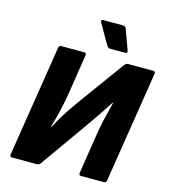

<svg xmlns="http://www.w3.org/2000/svg" viewBox="-123 -948 920 1045"><g transform="rotate(15 337.0 -425.5)"><path d="M43 0Q29 0 31 -14L130 -641Q132 -655 144 -655H273Q287 -655 285 -641L251 -421Q244 -375 232 -323.5Q220 -272 204 -218H208Q233 -267 264.5 -314.5Q296 -362 326 -403L500 -642Q505 -648 509 -651.5Q513 -655 520 -655H661Q676 -655 674 -641L575 -14Q573 0 560 0H432Q418 0 420 -14L453 -226Q460 -275 471.5 -325.5Q483 -376 497 -430H494Q475 -400 456 -371.5Q437 -343 418.5 -316.5Q400 -290 384 -267L204 -13Q201 -8 196 -4Q191 0 183 0ZM405 -710Q393 -710 385 -724L320 -837Q317 -842 319 -846.5Q321 -851 327 -851H441Q454 -851 459 -837L500 -724Q504 -710 489 -710Z"/></g></svg>

Font: Sofia Sans Black
Style: Italic
Weight: 900
Italic angle: -9°
Version: Version 4.100-B